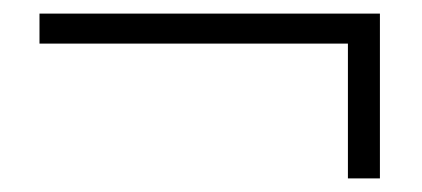

<svg xmlns="http://www.w3.org/2000/svg" viewBox="-20 -443 620 282"><path d="M38 -379V-423H538V-181H491V-393L504 -379Z"/></svg>

Font: Noto Serif JP
Style: Regular
Weight: 400
Designer: Ryoko NISHIZUKA  (kana & ideographs); Frank Grießhammer (Latin, Greek & Cyrillic); Wenlong ZHANG  (bopomofo); Sandoll Co
Foundry: Adobe
Version: Version 2.003-H1;hotconv 1.1.1;makeotfexe 2.6.0